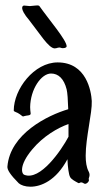

<svg xmlns="http://www.w3.org/2000/svg" viewBox="-20 -668 412 726"><path d="M327 -286C325 -323 307 -432 198 -432C109 -432 32 -331 32 -250C32 -245 45 -244 55 -236C66 -228 65 -226 72 -229C80 -232 97 -230 96 -239C95 -247 94 -255 94 -263C95 -331 136 -390 173 -390C201 -390 222 -370 232 -330C235 -318 237 -290 238 -255C160 -232 18 -162 8 -38C7 -26 19 -7 51 25C59 32 75 38 95 38C135 38 192 15 235 -66C236 -38 240 -7 245 1C249 10 265 18 276 24C282 27 283 16 298 26C306 31 319 17 316 11C313 5 324 -3 315 -20C307 -35 304 -56 304 -79C304 -148 329 -241 327 -286ZM239 -151C212 -100 132 17 72 -7C61 -11 52 -43 101 -102C143 -153 199 -185 239 -199ZM91 -591C129 -543 164 -485 187 -485C196 -485 201 -491 211 -487C219 -484 232 -487 232 -493C232 -516 165 -594 129 -645C126 -649 115 -647 114 -647C112 -647 95 -645 93 -645C90 -645 74 -647 71 -647C66 -647 50 -639 91 -591Z"/></svg>

Font: Oregano
Style: Regular
Weight: 400
Designer: Astigmatic (AOETI)
Foundry: Astigmatic (AOETI)
Version: Version 1.000